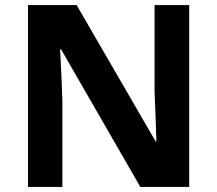

<svg xmlns="http://www.w3.org/2000/svg" viewBox="-20 -734 853 754"><path d="M723 0H531L220 -540H216Q218 -506 219.5 -472Q221 -438 222.5 -404Q224 -370 225 -336V0H90V-714H281L591 -179H594Q593 -212 592 -245Q591 -278 589.5 -310.5Q588 -343 587 -376V-714H723Z"/></svg>

Font: Noto Sans Kannada
Style: Regular
Weight: 400
Designer: Jelle Bosma - Monotype Design Team
Foundry: Monotype Imaging Inc.
Version: Version 2.003